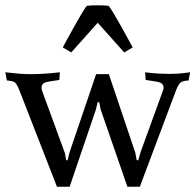

<svg xmlns="http://www.w3.org/2000/svg" viewBox="-22 -696 738 725"><path d="M358 -283 353 -309 347 -311 340 -282 241 9H193L52 -353Q43 -377 35 -384Q27 -391 4 -392L-2 -423Q33 -419 53.5 -417.5Q74 -416 94 -416Q114 -416 141.5 -417.5Q169 -419 204 -423L202 -394Q202 -394 191.5 -392.5Q181 -391 168.5 -389Q156 -387 150 -385Q140 -382 136.5 -373.5Q133 -365 137 -353L223 -118L228 -92L233 -90L240 -119L341 -416H389L489 -119L494 -92L500 -90L509 -122L593 -353Q598 -365 594 -373.5Q590 -382 580 -385Q574 -387 561.5 -389Q549 -391 538.5 -392.5Q528 -394 528 -394L526 -423Q558 -419 580 -418Q602 -417 619 -417Q636 -417 650.5 -418Q665 -419 696 -423L690 -392Q667 -391 659 -383.5Q651 -376 642 -353L506 9H459ZM215 -517Q218 -522 230 -544.5Q242 -567 258 -595.5Q274 -624 287.5 -646.5Q301 -669 306 -674Q312 -675 323.5 -675.5Q335 -676 347 -676Q358 -676 370 -675.5Q382 -675 388 -674Q393 -669 406.5 -646.5Q420 -624 436 -595.5Q452 -567 464 -544.5Q476 -522 479 -517L447 -498L347 -610L247 -498Z"/></svg>

Font: Buenard
Style: Regular
Weight: 400
Version: Version 2.000